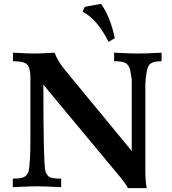

<svg xmlns="http://www.w3.org/2000/svg" viewBox="-20 -965 887 990"><path d="M736.3 4.9H639.6Q630.4 -16.1 582.5 -72.8L203.6 -528.3Q203.6 -122.1 213.9 -84Q220.2 -61.5 234.4 -52.7Q248.5 -43.9 295.4 -43.9V0Q203.6 -4.4 169.4 -4.4Q141.6 -4.4 45.9 0V-43.9Q90.3 -43.9 105.7 -53.2Q121.1 -62.5 127.4 -81.1Q136.7 -127.9 136.7 -237.8V-566.4Q136.7 -611.8 121.3 -630.6Q106 -649.4 46.9 -649.4V-693.4Q124.5 -689 156.7 -689Q186.5 -689 261.7 -693.4Q273.9 -656.2 314 -605.5L659.2 -186.5V-557.1Q652.8 -597.7 650.9 -605.5Q644.5 -627.9 629.9 -638.7Q615.2 -649.4 568.4 -649.4V-693.4Q657.2 -689 690.4 -689Q731 -689 813 -693.4V-649.4Q765.1 -649.4 749.8 -630.9Q734.4 -612.3 729.5 -534.7V-82Q729.5 -34.7 736.3 4.9ZM539.6 -749Q483.4 -863.8 406.2 -904.8L417 -929.7L501 -945.3Q549.3 -877.4 571.8 -768.1Z"/></svg>

Font: Kelvinch
Style: Bold
Weight: 700
Designer: Paul James Miller
Foundry: High-Logic / Made with FontCreator
Version: Version 3.501;March 28, 2021;FontCreator 13.0.0.2683 64-bit